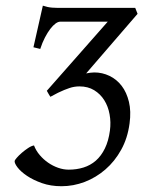

<svg xmlns="http://www.w3.org/2000/svg" viewBox="-20 -643 508 678"><path d="M437.5 -207Q430.7 -155.3 408 -114.3Q385.3 -73.2 352.3 -44.7Q319.3 -16.1 279.3 -0.7Q239.3 14.6 197.3 14.6Q159.2 14.6 128.2 3.7Q97.2 -7.3 75.4 -22Q53.7 -36.6 42.2 -51.5Q30.8 -66.4 31.7 -74.7Q32.2 -77.6 39.3 -85.9Q46.4 -94.2 56.9 -103.3Q67.4 -112.3 79.1 -120.1Q90.8 -127.9 100.1 -129.4Q106.9 -111.3 120.1 -95.7Q133.3 -80.1 149.9 -68.6Q166.5 -57.1 185.3 -50.5Q204.1 -43.9 222.7 -43.9Q250.5 -43.9 274.9 -51.5Q299.3 -59.1 318.4 -75.7Q337.4 -92.3 350.3 -118.7Q363.3 -145 368.2 -182.1Q372.1 -211.4 366.9 -239.5Q361.8 -267.6 348.1 -289.3Q334.5 -311 312.5 -324.5Q290.5 -337.9 260.7 -337.9Q242.2 -337.9 224.9 -332Q207.5 -326.2 187 -316.4L183.1 -314.5L158.2 -301.3L157.2 -302.2Q154.8 -305.2 151.9 -310.8Q148.9 -316.4 146.5 -320.3L145.5 -322.8V-323.2Q146 -323.2 146.5 -323.7L360.4 -566.4H192.4Q185.1 -566.4 176 -559.8Q167 -553.2 157.5 -540.8Q147.9 -528.3 138.7 -510.5Q129.4 -492.7 122.1 -470.2L98.1 -476.1L131.3 -623Q140.1 -620.1 147.9 -618.4Q155.8 -616.7 164.3 -616Q172.9 -615.2 183.1 -615.2H457.5L465.8 -594.2L284.2 -383.8Q292 -385.3 299.1 -386.2Q306.2 -387.2 313 -387.2Q341.3 -387.2 366.7 -375Q392.1 -362.8 409.7 -339.8Q427.2 -316.9 435.3 -283.4Q443.4 -250 437.5 -207Z"/></svg>

Font: Gentium Plus CyrE
Style: Italic
Weight: 400
Italic angle: -8°
Designer: J. Victor Gaultney, Annie Olsen, Iska Routamaa, Becca Hirsbrunner
Foundry: SIL International
Version: Version 5.000